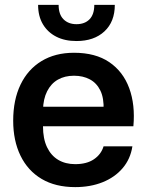

<svg xmlns="http://www.w3.org/2000/svg" viewBox="-20 -757 623 786"><path d="M288 9Q207 9 150.5 -24.5Q94 -58 64 -119.5Q34 -181 34 -263Q34 -348 64 -410.5Q94 -473 150 -507Q206 -541 283 -541Q371 -541 427.5 -502.5Q484 -464 509 -396Q534 -328 526 -240H156Q156 -189 172.5 -154.5Q189 -120 218.5 -102.5Q248 -85 288 -85Q335 -85 364.5 -105Q394 -125 404 -158H522Q514 -106 482 -68.5Q450 -31 400 -11Q350 9 288 9ZM156 -307 145 -320H416L404 -306Q406 -355 391 -386Q376 -417 348 -432Q320 -447 283 -447Q245 -447 217 -431Q189 -415 173 -383.5Q157 -352 156 -307ZM293 -589Q245 -589 210 -607Q175 -625 155.5 -658Q136 -691 136 -737H220Q220 -698 240 -678Q260 -658 293 -658Q327 -658 346.5 -678Q366 -698 366 -737H450Q450 -668 407.5 -628.5Q365 -589 293 -589Z"/></svg>

Font: Mona Sans ExtraLight SemiBold
Style: Regular
Weight: 600
Version: Version 2.000